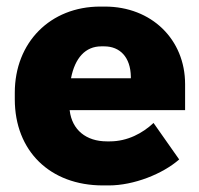

<svg xmlns="http://www.w3.org/2000/svg" viewBox="-20 -552 604 584"><path d="M293 12H311C387 12 475 -23 525 -67L447 -178C414 -147 368 -122 314 -122H305C242 -122 199 -157 192 -216V-217H543V-296C543 -432 441 -532 299 -532H285C133 -532 25 -423 25 -270V-250C25 -93 132 12 293 12ZM196 -314C208 -376 240 -411 288 -411H297C345 -411 377 -378 378 -319V-314Z"/></svg>

Font: Fixel Text ExtraBold
Style: Regular
Weight: 800
Width: 4
Designer: AlfaBravo + MacPaw
Foundry: Kyrylo Tkachov, Marchela Mozhyna, Serhii Makarenko, Maria Weinstein, Zakhar Kryvoshyya
Version: Version 1.211